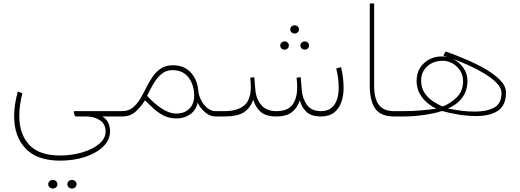

<svg xmlns="http://www.w3.org/2000/svg" viewBox="-20 -663 2963 1093"><path d="M321.8 251.5Q191.9 251.5 126.2 182.9Q60.5 114.3 60.5 -0.5Q60.5 -66.9 81.5 -142.1L107.4 -132.3Q89.8 -63 89.8 -2.9Q89.8 100.1 146.2 161.1Q202.6 222.2 321.8 222.2Q388.2 222.2 447.5 204.8Q506.8 187.5 543.9 156.7Q581.1 126 581.1 85.9Q581.1 42.5 548.3 21.2Q515.6 0 470.2 0H416Q413.1 0 409.7 -0.7Q406.2 -1.5 405.3 -5.4L399.4 -24.4Q397.9 -30.3 407.2 -30.3H644V0H563Q588.4 16.1 597.4 39.1Q606.4 62 606.4 84.5Q606.4 133.8 567.6 171.4Q528.8 209 464.4 230.2Q399.9 251.5 321.8 251.5ZM363.3 385.7Q363.3 376 370.8 368.7Q378.4 361.3 389.6 361.3Q400.9 361.3 408.4 368.4Q416 375.5 416 385.7Q416 396 408.4 403.1Q400.9 410.2 389.6 410.2Q378.4 410.2 370.8 402.8Q363.3 395.5 363.3 385.7ZM254.4 385.7Q254.4 376 262 368.7Q269.5 361.3 280.8 361.3Q292 361.3 299.6 368.4Q307.1 375.5 307.1 385.7Q307.1 396 299.6 403.1Q292 410.2 280.8 410.2Q269.5 410.2 262 402.8Q254.4 395.5 254.4 385.7Z M624.5 -30.3H674.3Q710 -30.3 734.1 -49.1Q758.3 -67.9 776.4 -97.7Q794.4 -127.4 811 -160.9Q827.6 -194.3 847.4 -224.1Q867.2 -253.9 895.3 -272.7Q923.3 -291.5 964.4 -291.5Q1028.3 -291.5 1065.9 -250.5Q1103.5 -209.5 1108.9 -146Q1111.3 -119.6 1125 -92.8Q1138.7 -65.9 1160.4 -48.1Q1182.1 -30.3 1207 -30.3H1236.8V0H1207Q1173.8 0 1145.3 -25.6Q1116.7 -51.3 1105.5 -79.1Q1095.7 -35.6 1062.7 -12.2Q1029.8 11.2 984.9 11.2Q942.9 11.2 910.6 -5.6Q878.4 -22.5 852.8 -46.4Q827.1 -70.3 805.2 -91.8Q782.7 -55.7 752.4 -27.8Q722.2 0 674.3 0H624.5ZM961.4 -263.7Q923.3 -263.7 896 -238.8Q868.7 -213.9 849.6 -179.7Q830.6 -145.5 817.4 -117.2Q836.9 -96.7 856.7 -78.9Q876.5 -61 896.5 -47.9Q918 -33.2 939.7 -24.9Q961.4 -16.6 983.9 -16.6Q1029.8 -16.6 1057.6 -43.9Q1085.4 -71.3 1085.4 -118.7Q1085.4 -178.2 1054 -220.9Q1022.5 -263.7 961.4 -263.7Z M1632.3 -495.6Q1632.3 -505.4 1639.4 -512.2Q1646.5 -519 1657.2 -519Q1668 -519 1675 -512.2Q1682.1 -505.4 1682.1 -495.6Q1682.1 -486.3 1675 -479.2Q1668 -472.2 1657.2 -472.2Q1646.5 -472.2 1639.4 -479.2Q1632.3 -486.3 1632.3 -495.6ZM1689.9 -403.8Q1689.9 -413.6 1697 -420.4Q1704.1 -427.2 1714.8 -427.2Q1725.6 -427.2 1732.4 -420.4Q1739.3 -413.6 1739.3 -403.8Q1739.3 -394.5 1732.4 -387.5Q1725.6 -380.4 1714.8 -380.4Q1704.1 -380.4 1697 -387.5Q1689.9 -394.5 1689.9 -403.8ZM1575.2 -403.8Q1575.2 -413.6 1582.3 -420.4Q1589.4 -427.2 1600.1 -427.2Q1610.8 -427.2 1617.7 -420.4Q1624.5 -413.6 1624.5 -403.8Q1624.5 -394.5 1617.7 -387.5Q1610.8 -380.4 1600.1 -380.4Q1589.4 -380.4 1582.3 -387.5Q1575.2 -394.5 1575.2 -403.8ZM1552.7 0Q1492.7 0 1462.9 -27.1Q1433.1 -54.2 1421.9 -95.2Q1402.8 -44.4 1365.7 -22.2Q1328.6 0 1257.3 0H1212.4V-30.3H1258.3Q1331.1 -30.3 1369.4 -62Q1407.7 -93.8 1407.7 -167.5Q1407.7 -178.2 1407 -192.4Q1406.2 -206.5 1404.8 -220.7L1427.7 -223.6L1433.6 -152.3Q1437.5 -101.1 1467 -65.7Q1496.6 -30.3 1553.2 -30.3Q1618.7 -30.3 1645.3 -67.1Q1671.9 -104 1671.9 -167.5Q1671.9 -178.2 1670.9 -192.4Q1669.9 -206.5 1668.5 -220.7L1691.9 -223.6L1697.8 -152.3Q1701.2 -103 1726.8 -66.7Q1752.4 -30.3 1807.1 -30.3Q1844.2 -30.3 1866.5 -48.6Q1888.7 -66.9 1898.4 -96.9Q1908.2 -127 1908.2 -161.6Q1908.2 -190.4 1904.3 -219.5Q1900.4 -248.5 1894 -273.4L1921.4 -280.8Q1936 -222.2 1936 -162.6Q1936 -119.6 1923.6 -82.8Q1911.1 -45.9 1883.1 -23.2Q1855 -0.5 1808.1 0Q1749.5 0 1722.2 -28.3Q1694.8 -56.6 1687 -92.8Q1674.3 -51.8 1643.3 -25.9Q1612.3 0 1552.7 0Z M2085 -643.1H2109.9V-176.3Q2109.9 -99.6 2137.5 -64.9Q2165 -30.3 2223.1 -30.3H2252.9V0H2223.1Q2147 0 2116 -44.9Q2085 -89.8 2085 -174.3Z M2503.9 -345.7 2516.1 -370.1Q2570.3 -351.1 2630.1 -325.9Q2689.9 -300.8 2742.4 -270.5Q2794.9 -240.2 2827.6 -206.5Q2860.4 -172.9 2860.4 -136.2Q2860.4 -64 2815.4 -33.2Q2770.5 -2.4 2693.4 -2.4Q2642.1 -2.4 2590.6 -10.7Q2539.1 -19 2496.6 -31.2Q2455.1 -17.6 2395 -8.8Q2335 0 2281.7 0H2233.4V-30.3H2275.4Q2329.1 -30.3 2372.6 -34.2Q2416 -38.1 2464.8 -44.4Q2439.5 -55.2 2413.3 -76.7Q2387.2 -98.1 2369.4 -129.9Q2351.6 -161.6 2351.6 -202.6Q2351.6 -264.2 2393.1 -303Q2434.6 -341.8 2496.6 -341.8Q2513.2 -341.8 2529.3 -337.9Q2516.1 -342.3 2503.9 -345.7ZM2529.3 -44.9Q2575.2 -36.6 2609.1 -32.2Q2643.1 -27.8 2684.6 -27.8Q2749.5 -27.8 2792.2 -50Q2835 -72.3 2835 -133.8Q2835 -161.6 2808.1 -189.7Q2781.2 -217.8 2738.5 -243.7Q2695.8 -269.5 2647.2 -291.5Q2598.6 -313.5 2554.7 -329.1Q2592.3 -312.5 2616.7 -278.6Q2641.1 -244.6 2641.1 -203.6Q2641.1 -160.2 2625 -129.2Q2608.9 -98.1 2583.5 -77.6Q2558.1 -57.1 2529.3 -44.9ZM2377.4 -203.6Q2377.4 -164.6 2396 -135.7Q2414.6 -106.9 2442.9 -87.9Q2471.2 -68.8 2500 -57.1Q2544.9 -73.7 2580.6 -109.4Q2616.2 -145 2616.2 -200.7Q2616.2 -235.4 2599.1 -261.5Q2582 -287.6 2555.7 -302.2Q2529.3 -316.9 2501 -316.9Q2447.8 -316.9 2412.6 -285.9Q2377.4 -254.9 2377.4 -203.6Z"/></svg>

Font: Vazirmatn RD FD Thin
Style: Regular
Weight: 100
Designer: Saber Rastikerdar
Foundry: Saber Rastikerdar
Version: Version 33.003